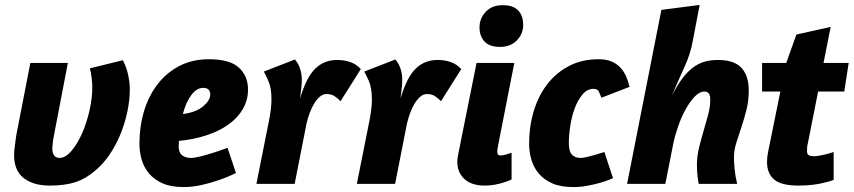

<svg xmlns="http://www.w3.org/2000/svg" viewBox="-20 -745 3459 778"><path d="M478 -501Q494 -469 500 -438.5Q506 -408 506 -385Q506 -340 496 -292.5Q486 -245 468 -201Q450 -157 424 -118.5Q398 -80 365 -53Q328 -21 286 -7Q244 7 181 7Q115 7 76 -23.5Q37 -54 37 -117Q37 -123 38 -134Q39 -145 40.5 -156.5Q42 -168 43.5 -179Q45 -190 46 -197L103 -490H255L198 -193Q196 -185 194 -167Q192 -149 192 -141Q192 -125 199.5 -115Q207 -105 221 -105Q245 -105 269 -133Q293 -161 312 -203.5Q331 -246 342.5 -296.5Q354 -347 354 -391Q354 -406 351.5 -428.5Q349 -451 344 -468Z M545 -163Q545 -232 563.5 -294Q582 -356 618 -403Q654 -450 706.5 -477.5Q759 -505 827 -505Q911 -505 948 -471Q985 -437 985 -382Q985 -340 964.5 -304Q944 -268 906.5 -241Q869 -214 817.5 -197Q766 -180 705 -174Q705 -170 704.5 -163.5Q704 -157 704 -152Q704 -127 718 -116Q732 -105 753 -105Q767 -105 791.5 -111Q816 -117 841 -125Q870 -134 902 -146L936 -44Q902 -27 866 -15Q835 -4 797.5 4.5Q760 13 724 13Q673 13 639 -2Q605 -17 584 -42Q563 -67 554 -98.5Q545 -130 545 -163ZM803 -389Q777 -389 755 -359.5Q733 -330 721 -283Q775 -290 803.5 -314.5Q832 -339 832 -362Q832 -389 803 -389Z M1360 -335Q1349 -346 1336 -355Q1323 -364 1303 -364Q1289 -364 1276.5 -353.5Q1264 -343 1253.5 -326Q1243 -309 1235 -287.5Q1227 -266 1222 -244L1174 0H1019L1070 -256Q1075 -281 1077.5 -302.5Q1080 -324 1080 -342Q1080 -389 1067.5 -417Q1055 -445 1049 -455L1175 -504Q1189 -488 1196 -466.5Q1203 -445 1203 -421Q1203 -410 1201.5 -394Q1200 -378 1196 -346Q1221 -431 1257 -466.5Q1293 -502 1346 -502Q1375 -502 1399.5 -493.5Q1424 -485 1442 -465Z M1767 -335Q1756 -346 1743 -355Q1730 -364 1710 -364Q1696 -364 1683.5 -353.5Q1671 -343 1660.5 -326Q1650 -309 1642 -287.5Q1634 -266 1629 -244L1581 0H1426L1477 -256Q1482 -281 1484.5 -302.5Q1487 -324 1487 -342Q1487 -389 1474.5 -417Q1462 -445 1456 -455L1582 -504Q1596 -488 1603 -466.5Q1610 -445 1610 -421Q1610 -410 1608.5 -394Q1607 -378 1603 -346Q1628 -431 1664 -466.5Q1700 -502 1753 -502Q1782 -502 1806.5 -493.5Q1831 -485 1849 -465Z M2017 -724Q2060 -724 2080 -702.5Q2100 -681 2100 -644Q2100 -608 2074.5 -581.5Q2049 -555 2006 -555Q1963 -555 1943 -577Q1923 -599 1923 -634Q1923 -670 1948 -697Q1973 -724 2017 -724ZM1944 7Q1891 7 1862 -19.5Q1833 -46 1833 -90Q1833 -97 1834 -105Q1835 -113 1837 -121L1911 -490H2064L1999 -159Q1997 -146 1996 -142Q1995 -138 1995 -133Q1995 -126 1997 -120.5Q1999 -115 2008 -115Q2013 -115 2020.5 -116.5Q2028 -118 2034.5 -120Q2041 -122 2046.5 -124Q2052 -126 2053 -126V-18Q2037 -10 2019 -5Q2004 0 1984.5 3.5Q1965 7 1944 7Z M2464 -23Q2463 -23 2449 -17Q2435 -11 2412.5 -4.5Q2390 2 2361.5 7.5Q2333 13 2303 13Q2252 13 2218 -2Q2184 -17 2163 -42Q2142 -67 2133 -98.5Q2124 -130 2124 -163Q2124 -232 2142.5 -294Q2161 -356 2197 -403Q2233 -450 2285.5 -477.5Q2338 -505 2406 -505Q2436 -505 2457.5 -496Q2479 -487 2493.5 -471.5Q2508 -456 2517 -435.5Q2526 -415 2531 -393L2417 -349Q2412 -361 2407 -373Q2402 -385 2385 -385Q2360 -385 2341 -363Q2322 -341 2309.5 -308Q2297 -275 2291 -236.5Q2285 -198 2285 -165Q2285 -131 2298 -118Q2311 -105 2332 -105Q2341 -105 2354.5 -108Q2368 -111 2382.5 -115Q2397 -119 2409.5 -123Q2422 -127 2429 -129Z M2787 -578Q2778 -527 2753 -472.5Q2728 -418 2702 -356Q2723 -398 2744 -426Q2765 -454 2787.5 -471Q2810 -488 2834.5 -495Q2859 -502 2889 -502Q2955 -502 2984.5 -470Q3014 -438 3014 -378Q3014 -336 3004.5 -299Q2995 -262 2984 -229Q2973 -196 2963.5 -166Q2954 -136 2954 -108Q2954 -90 2956.5 -61.5Q2959 -33 2967 0H2811Q2806 -30 2805 -46.5Q2804 -63 2804 -76Q2804 -112 2812.5 -146.5Q2821 -181 2831 -214.5Q2841 -248 2849.5 -280Q2858 -312 2858 -343Q2858 -357 2852.5 -365.5Q2847 -374 2834 -374Q2815 -374 2795.5 -354Q2776 -334 2758.5 -302.5Q2741 -271 2728 -233.5Q2715 -196 2708 -162L2676 0H2521L2660 -705L2815 -725Z M3068 -490H3166L3207 -605L3346 -636L3317 -490H3419L3401 -374H3295L3253 -162Q3251 -157 3250.5 -147Q3250 -137 3250 -132Q3250 -122 3256 -117Q3262 -112 3279 -112Q3288 -112 3301.5 -114.5Q3315 -117 3328 -120Q3343 -124 3358 -129V-16Q3340 -9 3317 -4Q3297 1 3271 4Q3245 7 3215 7Q3146 7 3117 -17.5Q3088 -42 3088 -89Q3088 -97 3089 -107.5Q3090 -118 3092 -127L3142 -374H3068Z"/></svg>

Font: Amaranth
Style: Bold Italic
Weight: 700
Italic angle: -12°
Designer: Gesine Todt
Foundry: Gesine Todt
Version: Version 1.001